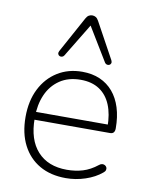

<svg xmlns="http://www.w3.org/2000/svg" viewBox="-86 -821 694 892"><g transform="rotate(10 261.5 -375.0)"><path d="M286 8Q214 8 162 -22Q110 -52 81.5 -107.5Q53 -163 53 -240Q53 -316 81.5 -372.5Q110 -429 160.5 -460.5Q211 -492 277 -492Q324 -492 360.5 -476Q397 -460 422.5 -430Q448 -400 461.5 -357Q475 -314 475 -260Q475 -247 469.5 -240.5Q464 -234 453 -234H80V-271H453L436 -259Q436 -320 418 -363.5Q400 -407 364.5 -430.5Q329 -454 276 -454Q218 -454 177.5 -426.5Q137 -399 116.5 -352Q96 -305 96 -245V-240Q96 -140 145.5 -85.5Q195 -31 284 -31Q324 -31 359 -41.5Q394 -52 428 -79Q435 -85 442.5 -85.5Q450 -86 455.5 -82.5Q461 -79 463.5 -73.5Q466 -68 464 -61Q462 -54 454 -48Q423 -22 378 -7Q333 8 286 8ZM400 -568Q404 -560 402 -554Q400 -548 394.5 -545.5Q389 -543 383 -544.5Q377 -546 373 -552L277 -710L181 -552Q177 -546 171 -544.5Q165 -543 159.5 -545.5Q154 -548 152 -554Q150 -560 154 -568L247 -738Q253 -749 260.5 -753.5Q268 -758 277 -758Q286 -758 293.5 -753.5Q301 -749 307 -738Z"/></g></svg>

Font: Nunito ExtraLight
Style: Regular
Weight: 200
Designer: Vernon Adams
Foundry: Vernon Adams
Version: Version 3.602;April 4, 2023;FontCreator 14.0.0.2856 64-bit